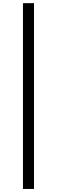

<svg xmlns="http://www.w3.org/2000/svg" viewBox="-20 -982 367 1236"><path d="M198.9 -961.6V234.4H127.8V-961.6Z"/></svg>

Font: Inter UI
Style: Regular
Weight: 400
Designer: Rasmus Andersson
Foundry: rsms
Version: 3.2;8d6f07862